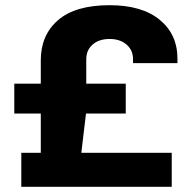

<svg xmlns="http://www.w3.org/2000/svg" viewBox="-20 -719 743 739"><path d="M62 0V-131H137V-282H35V-397H137V-487Q137 -584 203.5 -641.5Q270 -699 402 -699Q526 -699 594.5 -643Q663 -587 663 -493V-476H492V-491Q492 -526 467 -547.5Q442 -569 402 -569Q361 -569 336.5 -547.5Q312 -526 312 -491V-397H464V-282H311L293 -131H641V0Z"/></svg>

Font: Archivo SemiExpanded ExtraBold
Style: Regular
Weight: 800
Width: 6
Designer: Hector Gatti
Foundry: Omnibus-Type
Version: Version 2.001; ttfautohint (v1.8.3)